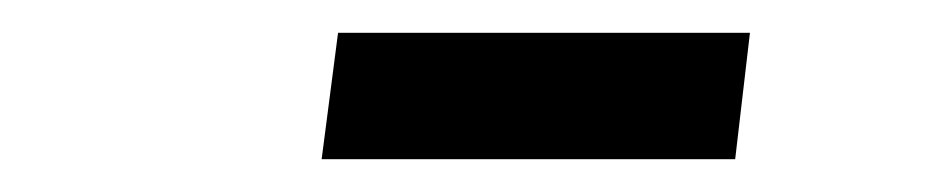

<svg xmlns="http://www.w3.org/2000/svg" viewBox="-20 -722 576 117"><path d="M186 -702H437L428 -625H176Z"/></svg>

Font: Haskoy SemiBold
Style: Italic
Weight: 600
Designer: Ertekin Erdin
Foundry: Ertekin Erdin
Version: Version 2.000; ttfautohint (v1.8.4.7-5d5b)